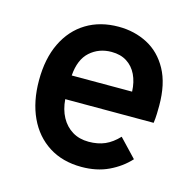

<svg xmlns="http://www.w3.org/2000/svg" viewBox="-84 -610 720 708"><g transform="rotate(15 275.5 -255.5)"><path d="M285.5 12Q213 12 160.5 -21.5Q108 -55 80 -115.2Q52 -175.5 52 -256Q52 -339.5 81 -399.2Q110 -459 162.5 -491Q215 -523 285.5 -523Q346 -523 395.8 -497Q445.5 -471 475 -417.2Q504.5 -363.5 504.5 -280.5Q504.5 -267.5 504 -249.8Q503.5 -232 501 -214H163.5Q166.5 -175 182.2 -146Q198 -117 224.5 -100.8Q251 -84.5 287 -84.5Q322 -84.5 349 -96.2Q376 -108 400.5 -134L465.5 -65.5Q434 -31 388.8 -9.5Q343.5 12 285.5 12ZM164 -304.5H394.5Q393 -341 379.8 -368.5Q366.5 -396 342.5 -411.2Q318.5 -426.5 284 -426.5Q236 -426.5 202.2 -396.5Q168.5 -366.5 164 -304.5Z"/></g></svg>

Font: Overpass SemiBold
Style: Regular
Weight: 600
Designer: Delve Withrington, Dave Bailey, Thomas Jockin
Foundry: Delve Fonts LLC
Version: Version 4.000